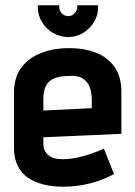

<svg xmlns="http://www.w3.org/2000/svg" viewBox="-20 -693 510 726"><path d="M351 -673H272V-666Q272 -653 262 -642.5Q252 -632 238 -632Q224 -632 214 -642.5Q204 -653 204 -666V-673H123V-666Q123 -636 138.5 -610Q154 -584 180.5 -568.5Q207 -553 238 -553Q269 -553 294.5 -568.5Q320 -584 335.5 -610Q351 -636 351 -666ZM144 -149V-174L439 -187V-346Q439 -402 414 -438.5Q389 -475 344.5 -493Q300 -511 241 -511Q182 -511 135 -492.5Q88 -474 60.5 -437Q33 -400 33 -343V-133Q33 -95 46.5 -67Q60 -39 85 -21.5Q110 -4 144.5 4.5Q179 13 219 13Q272 13 322 0Q372 -13 411 -35L373 -131Q333 -113 292.5 -102Q252 -91 217 -91Q199 -91 185 -95Q171 -99 162.5 -106.5Q154 -114 149 -124.5Q144 -135 144 -149ZM327 -316V-284L144 -275V-317Q144 -345 151.5 -364Q159 -383 179.5 -394Q200 -405 240 -406Q277 -408 295.5 -394.5Q314 -381 320.5 -360Q327 -339 327 -316Z"/></svg>

Font: Advent Pro Expanded
Style: Bold
Weight: 700
Width: 7
Designer: VivaRado, Andreas Kalpakidis
Foundry: VivaRado, Andreas Kalpakidis
Version: Version 3.000